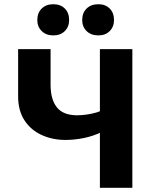

<svg xmlns="http://www.w3.org/2000/svg" viewBox="-20 -891 737 911"><path d="M454 0V-658H608V0ZM291 -227Q228 -227 176.5 -251Q125 -275 95.5 -321Q66 -367 66 -434V-658H220V-489Q220 -419 250 -381.5Q280 -344 346 -344Q367 -344 391.5 -347.5Q416 -351 436.5 -357Q457 -363 468 -370L531 -313Q503 -284 462.5 -264.5Q422 -245 377.5 -236Q333 -227 291 -227ZM233 -723Q199 -723 178 -743.5Q157 -764 157 -796Q157 -830 178 -850.5Q199 -871 233 -871Q267 -871 287.5 -850.5Q308 -830 308 -796Q308 -764 287.5 -743.5Q267 -723 233 -723ZM447 -723Q412 -723 391 -743.5Q370 -764 370 -796Q370 -830 391 -850.5Q412 -871 447 -871Q480 -871 500.5 -850.5Q521 -830 521 -796Q521 -764 500.5 -743.5Q480 -723 447 -723Z"/></svg>

Font: Ysabeau ExtraBold
Style: Regular
Weight: 800
Designer: Christian Thalmann (Catharsis Fonts)
Version: Version 2.002